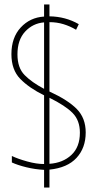

<svg xmlns="http://www.w3.org/2000/svg" viewBox="-20 -873 434 858"><path d="M177 -114Q137 -116 98 -125.5Q59 -135 33 -147V-176Q60 -163 101.5 -151.5Q143 -140 177 -140V-447Q110 -480 70.5 -520.5Q31 -561 31 -631Q31 -705 72.5 -750Q114 -795 177 -799V-853H201V-800Q273 -799 332 -765L320 -740Q293 -756 263.5 -765Q234 -774 201 -774V-464Q284 -426 323.5 -385.5Q363 -345 363 -281Q363 -212 322 -167.5Q281 -123 201 -115V-35H177ZM177 -773Q127 -769 92.5 -732Q58 -695 58 -630Q58 -570 90 -537.5Q122 -505 177 -476ZM201 -141Q261 -145 299 -180.5Q337 -216 337 -280Q337 -335 304.5 -368Q272 -401 201 -436Z"/></svg>

Font: Noto Sans Kannada UI ExtraCondensed Thin
Style: Regular
Weight: 100
Width: 2
Designer: Jelle Bosma - Monotype Design Team
Foundry: Monotype Imaging Inc.
Version: Version 2.005; ttfautohint (v1.8.4.7-5d5b)